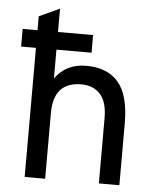

<svg xmlns="http://www.w3.org/2000/svg" viewBox="-52 -767 667 812"><g transform="rotate(5 281.5 -361.0)"><path d="M83 0V-548H20V-623H83V-682L170 -722V-623H319V-548H170V-426Q217 -491 302 -491Q392 -491 438.5 -436.5Q485 -382 485 -262V0H398V-277Q398 -346 368.5 -378.5Q339 -411 288 -411Q170 -411 170 -279V0Z"/></g></svg>

Font: Overpass
Style: Regular
Weight: 400
Designer: Delve Withrington, Thomas Jockin
Foundry: Delve Fonts
Version: Version 3.000;DELV;Overpass